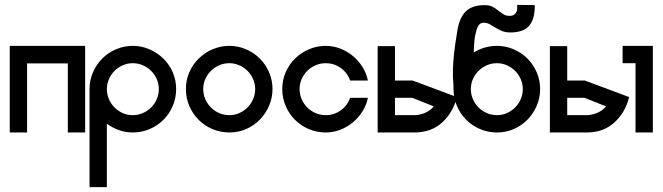

<svg xmlns="http://www.w3.org/2000/svg" viewBox="-20 -543 2716 787"><path d="M20 -355H329V0H258V-283H91V0H20V-355Z M524 0Q495 0 468 -9.5Q441 -19 418 -36V224H347V-178Q347 -214 361 -246.5Q375 -279 399 -303Q423 -327 455.5 -341Q488 -355 524 -355Q560 -355 592.5 -341Q625 -327 649.5 -303Q674 -279 688 -247Q702 -215 702 -178Q702 -141 688 -108.5Q674 -76 650 -52Q626 -28 593.5 -14Q561 0 524 0ZM524 -71Q546 -71 565.5 -79.5Q585 -88 599.5 -102.5Q614 -117 622.5 -136.5Q631 -156 631 -178Q631 -200 622.5 -219Q614 -238 599.5 -252.5Q585 -267 565.5 -275.5Q546 -284 524 -284Q503 -284 483.5 -275.5Q464 -267 449.5 -252.5Q435 -238 426.5 -218.5Q418 -199 418 -178Q418 -156 426.5 -136.5Q435 -117 449.5 -102.5Q464 -88 483 -79.5Q502 -71 524 -71Z M920 -355Q956 -355 988.5 -341Q1021 -327 1045 -303Q1069 -279 1083 -246.5Q1097 -214 1097 -178Q1097 -142 1083 -109.5Q1069 -77 1045 -52.5Q1021 -28 989 -14Q957 0 920 0Q883 0 850.5 -14Q818 -28 794 -52Q770 -76 756 -108.5Q742 -141 742 -178Q742 -215 756 -247Q770 -279 794.5 -303Q819 -327 851.5 -341Q884 -355 920 -355ZM920 -284Q898 -284 878.5 -275.5Q859 -267 844.5 -252.5Q830 -238 821.5 -219Q813 -200 813 -178Q813 -156 821.5 -136.5Q830 -117 844.5 -102.5Q859 -88 878.5 -79.5Q898 -71 920 -71Q942 -71 961 -79.5Q980 -88 994.5 -102.5Q1009 -117 1017.5 -136.5Q1026 -156 1026 -178Q1026 -199 1017.5 -218.5Q1009 -238 994.5 -252.5Q980 -267 960.5 -275.5Q941 -284 920 -284Z M1315 -355Q1346 -355 1374.5 -344Q1403 -333 1426 -314Q1449 -295 1465.5 -269Q1482 -243 1488 -213H1415Q1404 -245 1376.5 -264.5Q1349 -284 1315 -284Q1293 -284 1273.5 -275.5Q1254 -267 1239.5 -252.5Q1225 -238 1216.5 -219Q1208 -200 1208 -178Q1208 -156 1216.5 -136.5Q1225 -117 1239.5 -102.5Q1254 -88 1273.5 -79.5Q1293 -71 1315 -71Q1349 -71 1376.5 -90.5Q1404 -110 1415 -142H1488Q1482 -112 1465.5 -86Q1449 -60 1426 -41Q1403 -22 1374.5 -11Q1346 0 1315 0Q1278 0 1245.5 -14Q1213 -28 1189 -52Q1165 -76 1151 -108.5Q1137 -141 1137 -178Q1137 -215 1151 -247Q1165 -279 1189.5 -303Q1214 -327 1246.5 -341Q1279 -355 1315 -355Z M1670 -142H1599V-71H1682Q1703 -72 1723.5 -81Q1744 -90 1758 -107ZM1853 -145Q1837 -82 1793 -41.5Q1749 -1 1682 0H1528V-354H1599V-213H1671Z M1855 -419Q1863 -470 1889 -496Q1915 -522 1967 -522Q1987 -522 1999.5 -515Q2012 -508 2022 -500Q2032 -492 2042.5 -485Q2053 -478 2069 -478Q2081 -478 2087.5 -483Q2094 -488 2097 -494.5Q2100 -501 2100 -509Q2100 -517 2100 -523L2172 -522V-517Q2172 -465 2149 -437.5Q2126 -410 2072 -410Q2052 -410 2037.5 -416Q2023 -422 2011 -429.5Q1999 -437 1987.5 -443.5Q1976 -450 1963 -450Q1959 -450 1952.5 -448Q1946 -446 1939.5 -435Q1933 -424 1928 -399Q1923 -374 1922 -328Q1966 -355 2017 -355Q2053 -355 2085.5 -341Q2118 -327 2142 -303Q2166 -279 2180 -246.5Q2194 -214 2194 -178Q2194 -142 2180 -109.5Q2166 -77 2142 -52.5Q2118 -28 2086 -14Q2054 0 2017 0Q1980 0 1947.5 -14Q1915 -28 1891 -52Q1867 -76 1853 -108.5Q1839 -141 1839 -178Q1839 -194 1837.5 -211.5Q1836 -229 1836.5 -256Q1837 -283 1841 -322Q1845 -361 1855 -419ZM2017 -284Q1995 -284 1975.5 -275.5Q1956 -267 1941.5 -252.5Q1927 -238 1918.5 -219Q1910 -200 1910 -178Q1910 -156 1918.5 -136.5Q1927 -117 1941.5 -102.5Q1956 -88 1975.5 -79.5Q1995 -71 2017 -71Q2039 -71 2058 -79.5Q2077 -88 2091.5 -102.5Q2106 -117 2114.5 -136.5Q2123 -156 2123 -178Q2123 -199 2114.5 -218.5Q2106 -238 2091.5 -252.5Q2077 -267 2057.5 -275.5Q2038 -284 2017 -284Z M2376 -142H2305V-71H2388Q2409 -72 2429.5 -81Q2450 -90 2464 -107ZM2559 -145Q2543 -82 2499 -41.5Q2455 -1 2388 0H2234V-354H2305V-213H2377ZM2532 -284V-355H2656V0H2585V-284Z"/></svg>

Font: Googee
Style: Regular
Weight: 400
Designer: Peter Wiegel
Foundry: CATFonts Peter Wiegel
Version: 1.000